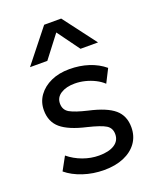

<svg xmlns="http://www.w3.org/2000/svg" viewBox="-143 -842 771 943"><g transform="rotate(-20 242.5 -371.0)"><path d="M238 14.5Q180 14.5 128.2 -2.8Q76.5 -20 42 -49L80 -118.5Q112.5 -91.5 154.2 -76.2Q196 -61 238 -61Q290 -61 319 -79.8Q348 -98.5 348 -133Q348 -165 323 -180.5Q298 -196 230 -212.5Q140 -233 99.2 -267.5Q58.5 -302 58.5 -362.5Q58.5 -405.5 82.5 -438.8Q106.5 -472 148.2 -491Q190 -510 244.5 -510Q298.5 -510 345.2 -494.8Q392 -479.5 426.5 -450.5L391 -380.5Q373.5 -397 349.8 -409Q326 -421 299 -427.8Q272 -434.5 245 -434.5Q200.5 -434.5 172.2 -416.5Q144 -398.5 144 -366.5Q144 -333 171.2 -317.5Q198.5 -302 262 -287Q354 -266.5 394 -232.2Q434 -198 434 -138Q434 -91.5 409.5 -57.2Q385 -23 341 -4.2Q297 14.5 238 14.5ZM67 -585 203.5 -757H292.5L422.5 -585H331L246.5 -701L157.5 -585Z"/></g></svg>

Font: Geologica Thin Roman Light
Style: Regular
Weight: 300
Version: Version 1.010;gftools[0.9.28]